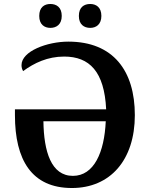

<svg xmlns="http://www.w3.org/2000/svg" viewBox="-20 -933 753 964"><path d="M433 -793C462 -793 489 -810 489 -853C489 -897 462 -913 433 -913C402 -913 376 -897 376 -853C376 -810 402 -793 433 -793ZM233 -793C263 -793 290 -810 290 -853C290 -897 263 -913 233 -913C203 -913 177 -897 177 -853C177 -810 203 -793 233 -793ZM341 11C533 11 657 -129 657 -355C657 -577 549 -724 323 -724C217 -724 88 -676 88 -606C88 -594 91 -585 96 -576C152 -617 219 -649 302 -649C429 -649 504 -574 513 -384H55V-355C55 -130 139 11 341 11ZM346 -50C237 -50 200 -172 198 -324H511C504 -168 452 -50 346 -50Z"/></svg>

Font: Noto Serif Semi
Style: Regular
Weight: 600
Designer: Monotype Design Team
Foundry: Monotype Imaging Inc.
Version: Version 1.002